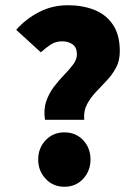

<svg xmlns="http://www.w3.org/2000/svg" viewBox="-20 -702 518 734"><path d="M152 -244Q146 -283 156.5 -314Q167 -345 186 -370Q205 -395 225.5 -416Q246 -437 260 -456Q274 -475 274 -494Q274 -521 257.5 -532.5Q241 -544 218 -544Q193 -544 174.5 -532Q156 -520 136 -502L42 -588Q79 -630 129.5 -656Q180 -682 240 -682Q295 -682 340 -664.5Q385 -647 411.5 -608Q438 -569 438 -506Q438 -470 423.5 -443Q409 -416 387.5 -393.5Q366 -371 345.5 -349Q325 -327 312 -302Q299 -277 302 -244ZM226 12Q183 12 154.5 -18.5Q126 -49 126 -92Q126 -136 154.5 -166Q183 -196 226 -196Q270 -196 298 -166Q326 -136 326 -92Q326 -49 298 -18.5Q270 12 226 12Z"/></svg>

Font: Assistant ExtraBold
Style: Regular
Weight: 800
Designer: Hebrew By Ben Nathan, Latin by Paul Hunt
Version: Version 3.000